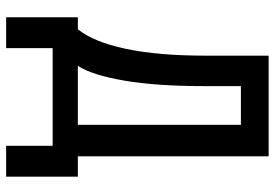

<svg xmlns="http://www.w3.org/2000/svg" viewBox="-158 -608 915 640"><g transform="rotate(90 300.0 -287.5)"><path d="M37 -89H77Q119.5 -141.5 142.2 -248.8Q165 -356 165 -513V-725H500.5V-89H568.5V150H465.5V-5H140V150H37ZM395.5 -89V-632.5H266.5V-507Q266.5 -349.5 248 -242.5Q229.5 -135.5 199 -89Z"/></g></svg>

Font: JuliaMono Medium
Style: Regular
Weight: 500
Monospace: yes
Designer: cormullion
Foundry: corm
Version: Version 0.054; ttfautohint (v1.8.4)